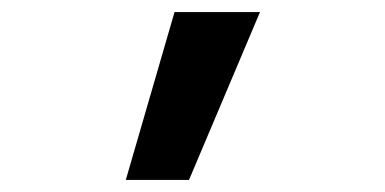

<svg xmlns="http://www.w3.org/2000/svg" viewBox="-20 -713 640 319"><path d="M270 -693H412L294 -414H189Z"/></svg>

Font: Fira Mono
Style: Bold
Weight: 700
Monospace: yes
Designer: Carrois Corporate & Edenspiekermann AG
Foundry: Carrois Corporate GbR & Edenspiekermann AG
Version: Version 3.206